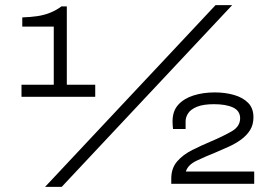

<svg xmlns="http://www.w3.org/2000/svg" viewBox="-20 -718 1072 750"><path d="M156 12 822 -698H887L221 12ZM649 0V-20Q649 -61 672 -87.5Q695 -114 731 -132Q767 -150 805 -166Q852 -186 885 -205Q918 -224 918 -256Q918 -285 890.5 -298Q863 -311 816 -311Q774 -311 749.5 -301Q725 -291 715 -275.5Q705 -260 705 -244V-214H656Q655 -220 654.5 -228.5Q654 -237 654 -244Q654 -284 676 -308.5Q698 -333 735.5 -345Q773 -357 819 -357Q860 -357 894.5 -347Q929 -337 949.5 -316Q970 -295 970 -260Q970 -231 957 -210Q944 -189 922 -173Q900 -157 873.5 -145Q847 -133 821 -122Q781 -106 747.5 -90Q714 -74 706 -48H973V0ZM64 -340V-387H190V-614H67V-650Q99 -651 126 -655Q153 -659 176.5 -668.5Q200 -678 220 -693H241V-387H352V-340Z"/></svg>

Font: Archivo Expanded ExtraLight
Style: Regular
Weight: 250
Width: 7
Designer: Hector Gatti
Foundry: Omnibus-Type
Version: Version 2.001